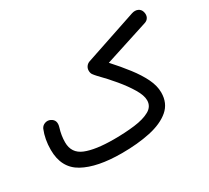

<svg xmlns="http://www.w3.org/2000/svg" viewBox="-132 -844 1194 1098"><g transform="rotate(-30 465.0 -295.0)"><path d="M45.4 -181.2Q45.4 -251 68.8 -308.1Q77.1 -325.7 95.5 -331.8Q113.8 -337.9 130.9 -329.6Q166 -312.5 151.9 -267.6Q137.7 -222.2 137.7 -177.7Q137.7 -106 202.9 -79.6Q268.1 -53.2 388.7 -53.2Q463.4 -53.2 526.1 -61Q588.9 -68.8 626.7 -90.1Q664.6 -111.3 664.6 -152.3Q664.6 -184.6 637.9 -229.2Q611.3 -273.9 570.6 -322.8Q529.8 -371.6 486.3 -415.5Q473.1 -429.7 466.3 -439.5Q459.5 -449.2 459.5 -465.3Q459.5 -480.5 468.5 -492.7Q477.5 -504.9 493.2 -509.8L837.9 -625.5Q860.8 -632.8 878.4 -625Q896 -617.2 901.4 -597.2Q906.7 -576.7 898.7 -561.3Q890.6 -545.9 872.1 -540.5L582 -446.8Q630.9 -393.1 670.4 -341.8Q710 -290.5 733.4 -242.7Q756.8 -194.8 756.8 -150.4Q756.8 -79.6 708.3 -38.3Q659.7 2.9 576.4 20.8Q493.2 38.6 389.6 38.6Q226.6 38.6 136 -11.5Q45.4 -61.5 45.4 -181.2Z"/></g></svg>

Font: Mikhak Medium
Style: Regular
Weight: 500
Designer: Amin Abedi
Version: Version 3.3